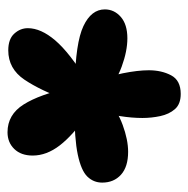

<svg xmlns="http://www.w3.org/2000/svg" viewBox="-15 -768 501 511"><g transform="rotate(90 235.5 -512.5)"><path d="M332 -282Q285 -282 258 -325Q231 -368 214 -447L246 -440Q221 -370 192 -327Q163 -284 114 -284Q84 -284 69.5 -300Q55 -316 55 -336Q55 -371 87.5 -409Q120 -447 193 -492L204 -461Q94 -463 49.5 -484Q5 -505 5 -541Q5 -566 25 -583.5Q45 -601 82 -601Q116 -601 157 -586Q198 -571 230 -542L198 -517Q183 -549 175 -589Q167 -629 167 -658Q167 -692 180.5 -717.5Q194 -743 230 -743Q257 -743 270.5 -727.5Q284 -712 289 -688.5Q294 -665 294 -641Q294 -613 289 -581.5Q284 -550 274 -521L241 -545Q273 -574 312.5 -588.5Q352 -603 384 -603Q424 -603 445 -584Q466 -565 466 -534Q466 -511 450 -494.5Q434 -478 391.5 -469Q349 -460 271 -460L288 -492Q340 -456 367 -421Q394 -386 394 -349Q394 -318 376.5 -300Q359 -282 332 -282Z"/></g></svg>

Font: DynaPuff
Style: Bold
Weight: 700
Designer: Toshi Omagari, Jennifer Daniel
Foundry: Google Fonts
Version: Version 2.000